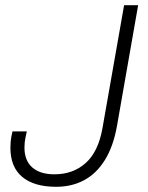

<svg xmlns="http://www.w3.org/2000/svg" viewBox="-20 -706 569 738"><path d="M196 12Q111 12 65.5 -26Q20 -64 20 -138Q20 -148 21 -161.5Q22 -175 28 -201H83Q76 -170 75 -158.5Q74 -147 74 -139Q74 -89 104 -62.5Q134 -36 189 -36Q261 -36 309.5 -79.5Q358 -123 374 -214L457 -686H511L430 -224Q416 -144 383.5 -91.5Q351 -39 303.5 -13.5Q256 12 196 12Z"/></svg>

Font: Archivo SemiBold Thin
Style: Italic
Weight: 250
Italic angle: -10°
Version: Version 2.001